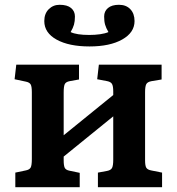

<svg xmlns="http://www.w3.org/2000/svg" viewBox="-20 -782 739 802"><path d="M44 0V-61L87 -70Q103 -73 108 -82Q113 -91 113 -118V-397Q113 -421 108 -429.5Q103 -438 88 -441L41 -451L48 -512H310V-450L271 -443Q255 -440 250.5 -430.5Q246 -421 246 -396V-217L453 -385V-400Q453 -422 448 -431Q443 -440 428 -443L386 -451L393 -512H655V-450L613 -443Q596 -440 591 -430.5Q586 -421 586 -397V-112Q586 -90 591 -81.5Q596 -73 612 -70L657 -61V0H389V-61L427 -68Q443 -71 448 -80.5Q453 -90 453 -115V-296L246 -128V-112Q246 -90 250.5 -81Q255 -72 270 -69L313 -60V0ZM354 -588Q268 -588 216.5 -616.5Q165 -645 165 -694Q165 -725 183.5 -743.5Q202 -762 229 -762Q261 -762 277 -748.5Q293 -735 293 -713Q293 -693 289 -679Q285 -665 275 -648Q300 -636 353 -636Q377 -636 398 -639Q419 -642 433 -648Q423 -665 419 -679Q415 -693 415 -713Q415 -735 431 -748.5Q447 -762 477 -762Q507 -762 524.5 -743.5Q542 -725 542 -694Q542 -646 490.5 -617Q439 -588 354 -588Z"/></svg>

Font: Literata 12pt SemiBold
Style: Regular
Weight: 600
Designer: Latin by Veronika Burian and Jose Scaglione. Greek by Irene Vlachou. Cyrillic by Vera Evstafieva.
Foundry: TypeTogether
Version: Version 3.002